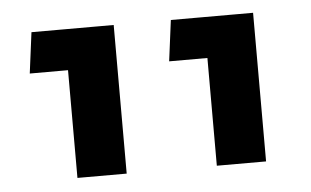

<svg xmlns="http://www.w3.org/2000/svg" viewBox="-35 -646 704 435"><g transform="rotate(-5 317.0 -428.0)"><path d="M442 -259V-597H554V-259ZM355 -504 367 -597H506V-504ZM125 -259V-597H237V-259ZM38 -504 50 -597H189V-504Z"/></g></svg>

Font: Noto Sans Hebrew Thin Medium
Style: Regular
Weight: 500
Version: Version 3.001